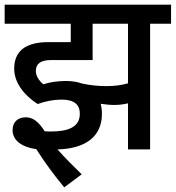

<svg xmlns="http://www.w3.org/2000/svg" viewBox="-20 -642 755 825"><path d="M244 -214C300 -214 323 -192 323 -153C323 -95 271 -77 199 -77C192 -77 182 -77 172 -78C146 -119 121 -138 91 -138C56 -138 34 -117 34 -83C34 -39 73 -10 136 -1C171 54 211 109 256 163L331 107C294 71 259 36 227 0C346 -3 418 -54 418 -153C418 -168 416 -183 413 -196C433 -193 452 -191 473 -191C493 -191 513 -194 530 -198V0H625V-540H715V-622H0V-540H284V-461H188C88 -461 41 -421 41 -347C41 -282 90 -228 142 -195C174 -207 211 -214 244 -214ZM438 -272C399 -272 366 -276 333 -283C313 -290 290 -294 264 -294C226 -294 196 -289 166 -280C148 -295 134 -315 134 -337C134 -367 153 -384 201 -384H378V-540H530V-284C502 -276 473 -272 438 -272Z"/></svg>

Font: Noto Sans Devanagari SemiCondensed Medium
Style: Regular
Weight: 500
Width: 4
Designer: Jelle Bosma - Monotype Design Team
Foundry: Monotype Imaging Inc.
Version: Version 2.004